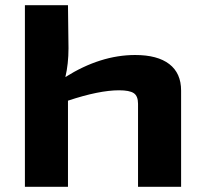

<svg xmlns="http://www.w3.org/2000/svg" viewBox="-20 -720 790 740"><path d="M501 -508Q587 -508 632.5 -473Q678 -438 678 -371V0H512V-320Q512 -350 495.5 -361Q479 -372 439 -372Q362 -372 242 -332V0H76V-700H242L244 -534Q244 -474 232 -423Q367 -508 501 -508Z"/></svg>

Font: Exo 2 Expanded
Style: Bold
Weight: 700
Width: 7
Designer: Natanael Gama
Version: Version 1.001;PS 001.001;hotconv 1.0.70;makeotf.lib2.5.58329